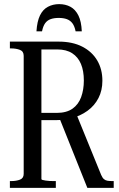

<svg xmlns="http://www.w3.org/2000/svg" viewBox="-20 -912 580 932"><path d="M267 -892Q237 -892 212.5 -879Q188 -866 174 -837Q160 -808 157 -760H184Q189 -785 199 -799Q209 -813 225.5 -819Q242 -825 265 -825Q288 -825 304.5 -819Q321 -813 331.5 -799Q342 -785 347 -760H377Q375 -808 360.5 -837Q346 -866 322 -879Q298 -892 267 -892ZM268 -340 404 0H532V-33H527Q513 -33 502.5 -34.5Q492 -36 484.5 -42.5Q477 -49 471 -63L352 -355ZM181 -43V-672H258Q302 -672 330.5 -653.5Q359 -635 373 -601.5Q387 -568 387 -521Q387 -477 374 -441Q361 -405 332 -384.5Q303 -364 255 -364H163V-329H257Q269 -329 280.5 -330Q292 -331 303.5 -333Q315 -335 324 -337Q370 -349 404.5 -374Q439 -399 458 -436Q477 -473 477 -520Q477 -576 452 -618.5Q427 -661 379.5 -685.5Q332 -710 264 -710H28V-677H34Q58 -677 76.5 -670Q95 -663 95 -641V-68Q95 -47 77 -40Q59 -33 34 -33H28V0H251V-33H242Q232 -33 221.5 -33.5Q211 -34 201.5 -35.5Q192 -37 186.5 -38.5Q181 -40 181 -43Z"/></svg>

Font: Roboto Serif 120pt ExtraCondensed
Style: Regular
Weight: 400
Width: 2
Designer: Greg Gazdowicz
Foundry: Commercial Type
Version: Version 1.008